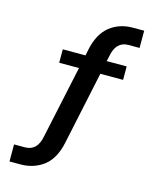

<svg xmlns="http://www.w3.org/2000/svg" viewBox="-131 -804 863 1077"><g transform="rotate(15 300.0 -265.0)"><path d="M506 -617Q434 -617 418 -529L411 -498H527V-420H395L305 4Q285 99 229 143Q171 187 95 187H30V88H93Q165 88 181 0L271 -420H156V-498H288L295 -533Q314 -627 371 -673Q427 -717 504 -717H570V-617Z"/></g></svg>

Font: PRinguin Sans
Style: Bold
Weight: 700
Designer: Vernon Adams
Foundry: Vernon Adams
Version: ""